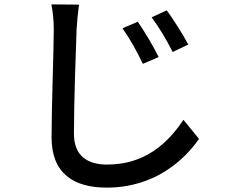

<svg xmlns="http://www.w3.org/2000/svg" viewBox="-20 -797 1040 875"><path d="M608 -698 538 -668C573 -619 604 -563 631 -506L703 -537C680 -585 635 -659 608 -698ZM740 -750 671 -718C706 -671 738 -617 767 -560L838 -594C814 -640 767 -713 740 -750ZM214 -777C221 -744 225 -704 225 -663C225 -567 215 -312 215 -171C215 -7 315 58 466 58C688 58 821 -70 887 -164L816 -251C745 -145 642 -47 468 -47C383 -47 317 -83 317 -187C317 -325 325 -553 329 -663C331 -698 335 -740 340 -776Z"/></svg>

Font: Genne Gothic Medium
Style: Regular
Weight: 500
Designer: Ryoko NISHIZUKA (kana & ideographs); Paul D. Hunt (Latin, Greek & Cyrillic); Wenlong ZHANG (bopomofo); Sandoll Communica
Foundry: Adobe Systems Incorporated
Version: Version 1.004;PS 1.004;hotconv 16.6.51;makeotf.lib2.5.65220